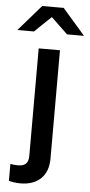

<svg xmlns="http://www.w3.org/2000/svg" viewBox="-113 -761 478 1016"><g transform="rotate(5 126.0 -253.5)"><path d="M35 219Q19 219 2 216.5Q-15 214 -26 211V121Q-16 123 -7 124Q2 125 14 125Q43 125 56.5 112Q70 99 70 70V-501H183V75Q183 143 144 181Q105 219 35 219ZM213 -588 125 -672 37 -588H-51L69 -726H183L303 -588Z"/></g></svg>

Font: Red Hat Text Medium
Style: Regular
Weight: 500
Designer: Pentagram, MCKL
Foundry: Pentagram, MCKL
Version: Version 1.023